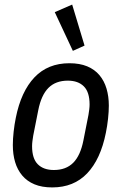

<svg xmlns="http://www.w3.org/2000/svg" viewBox="-20 -806 531 838"><path d="M208 12Q163 12 130.5 -1.5Q98 -15 77 -40Q56 -65 46 -98.5Q36 -132 36 -173Q36 -199 39.5 -231Q43 -263 49 -292Q72 -407 130.5 -468.5Q189 -530 283 -530Q328 -530 360.5 -516.5Q393 -503 414 -478Q435 -453 445 -419Q455 -385 455 -345Q455 -319 451.5 -287Q448 -255 442 -226Q419 -111 360.5 -49.5Q302 12 208 12ZM215 -64Q268 -64 299.5 -95.5Q331 -127 344 -193L366 -304Q368 -316 369.5 -328Q371 -340 371 -350Q371 -404 346 -429Q321 -454 276 -454Q223 -454 191.5 -422.5Q160 -391 147 -325L125 -214Q123 -202 121.5 -190Q120 -178 120 -168Q120 -114 145 -89Q170 -64 215 -64ZM219 -753 295 -786 349 -607 298 -584Z"/></svg>

Font: IBM Plex Sans Condensed Text
Style: Italic
Weight: 450
Width: 3
Italic angle: -11°
Designer: Mike Abbink, Paul van der Laan, Pieter van Rosmalen
Foundry: Bold Monday
Version: Version 1.1